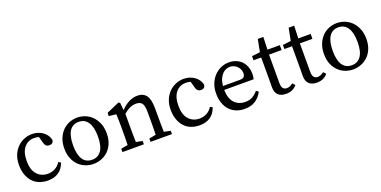

<svg xmlns="http://www.w3.org/2000/svg" viewBox="-16 -1276 3882 1954"><g transform="rotate(-20 1924.5 -299.0)"><path d="M277 -442Q213 -442 171.5 -392.5Q130 -343 130 -246Q130 -151 174.5 -101.5Q219 -52 290 -52Q333 -52 369 -71.5Q405 -91 428 -128L453 -115Q432 -52 385 -19.5Q338 13 267 13Q216 13 174 -4Q132 -21 103 -53.5Q74 -86 58 -132Q42 -178 42 -236Q42 -295 61 -342Q80 -389 112.5 -421.5Q145 -454 186.5 -471Q228 -488 273 -488Q307 -488 337 -478Q367 -468 390.5 -450.5Q414 -433 429.5 -409.5Q445 -386 450 -358Q443 -320 404 -320Q378 -320 366 -333.5Q354 -347 349 -368L331 -434Q317 -439 303.5 -440.5Q290 -442 277 -442Z M762 13Q718 13 677 -2.5Q636 -18 604 -49Q572 -80 552.5 -126.5Q533 -173 533 -235Q533 -297 552.5 -344.5Q572 -392 604 -424Q636 -456 677 -472Q718 -488 762 -488Q805 -488 846.5 -472Q888 -456 920 -424Q952 -392 972 -344.5Q992 -297 992 -235Q992 -173 972.5 -126.5Q953 -80 920.5 -49Q888 -18 846.5 -2.5Q805 13 762 13ZM762 -32Q827 -32 862 -83Q897 -134 897 -235Q897 -337 862 -389.5Q827 -442 762 -442Q696 -442 662 -389.5Q628 -337 628 -235Q628 -134 662 -83Q696 -32 762 -32Z M1413 -488Q1478 -488 1509.5 -445Q1541 -402 1541 -303V-210Q1541 -175 1541.5 -131.5Q1542 -88 1543 -50L1613 -36V0H1381V-36L1455 -50Q1456 -87 1456.5 -131Q1457 -175 1457 -210V-295Q1457 -364 1438 -390Q1419 -416 1374 -416Q1339 -416 1307.5 -402Q1276 -388 1238 -356V-210Q1238 -177 1238.5 -132.5Q1239 -88 1240 -50L1309 -36V0H1077V-36L1151 -50Q1152 -88 1152.5 -132Q1153 -176 1153 -210V-258Q1153 -299 1152 -326Q1151 -353 1150 -383L1071 -392V-427L1211 -488L1226 -478L1234 -397Q1271 -438 1318.5 -463Q1366 -488 1413 -488Z M1920 -442Q1856 -442 1814.5 -392.5Q1773 -343 1773 -246Q1773 -151 1817.5 -101.5Q1862 -52 1933 -52Q1976 -52 2012 -71.5Q2048 -91 2071 -128L2096 -115Q2075 -52 2028 -19.5Q1981 13 1910 13Q1859 13 1817 -4Q1775 -21 1746 -53.5Q1717 -86 1701 -132Q1685 -178 1685 -236Q1685 -295 1704 -342Q1723 -389 1755.5 -421.5Q1788 -454 1829.5 -471Q1871 -488 1916 -488Q1950 -488 1980 -478Q2010 -468 2033.5 -450.5Q2057 -433 2072.5 -409.5Q2088 -386 2093 -358Q2086 -320 2047 -320Q2021 -320 2009 -333.5Q1997 -347 1992 -368L1974 -434Q1960 -439 1946.5 -440.5Q1933 -442 1920 -442Z M2406 -488Q2445 -488 2479 -475Q2513 -462 2538 -437.5Q2563 -413 2577.5 -377Q2592 -341 2592 -296Q2592 -279 2590 -264.5Q2588 -250 2585 -240H2266Q2268 -147 2312 -99.5Q2356 -52 2428 -52Q2476 -52 2508 -71Q2540 -90 2567 -122L2591 -103Q2563 -49 2515.5 -18Q2468 13 2399 13Q2348 13 2307 -4Q2266 -21 2237 -52.5Q2208 -84 2192 -130Q2176 -176 2176 -233Q2176 -290 2194.5 -337Q2213 -384 2244.5 -417.5Q2276 -451 2317.5 -469.5Q2359 -488 2406 -488ZM2400 -442Q2379 -442 2357.5 -433.5Q2336 -425 2317.5 -405.5Q2299 -386 2285.5 -355.5Q2272 -325 2268 -282H2450Q2486 -282 2497.5 -297Q2509 -312 2509 -334Q2509 -355 2500.5 -374.5Q2492 -394 2477.5 -409Q2463 -424 2443 -433Q2423 -442 2400 -442Z M2818 -112Q2818 -74 2832.5 -56.5Q2847 -39 2873 -39Q2890 -39 2905.5 -45.5Q2921 -52 2940 -66L2964 -40Q2944 -14 2914 -0.5Q2884 13 2846 13Q2793 13 2762.5 -14.5Q2732 -42 2732 -101Q2732 -120 2732.5 -138.5Q2733 -157 2733 -186V-422H2650V-466L2739 -477L2765 -611H2825L2820 -475H2954V-422H2818Z M3152 -112Q3152 -74 3166.5 -56.5Q3181 -39 3207 -39Q3224 -39 3239.5 -45.5Q3255 -52 3274 -66L3298 -40Q3278 -14 3248 -0.5Q3218 13 3180 13Q3127 13 3096.5 -14.5Q3066 -42 3066 -101Q3066 -120 3066.5 -138.5Q3067 -157 3067 -186V-422H2984V-466L3073 -477L3099 -611H3159L3154 -475H3288V-422H3152Z M3574 13Q3530 13 3489 -2.5Q3448 -18 3416 -49Q3384 -80 3364.5 -126.5Q3345 -173 3345 -235Q3345 -297 3364.5 -344.5Q3384 -392 3416 -424Q3448 -456 3489 -472Q3530 -488 3574 -488Q3617 -488 3658.5 -472Q3700 -456 3732 -424Q3764 -392 3784 -344.5Q3804 -297 3804 -235Q3804 -173 3784.5 -126.5Q3765 -80 3732.5 -49Q3700 -18 3658.5 -2.5Q3617 13 3574 13ZM3574 -32Q3639 -32 3674 -83Q3709 -134 3709 -235Q3709 -337 3674 -389.5Q3639 -442 3574 -442Q3508 -442 3474 -389.5Q3440 -337 3440 -235Q3440 -134 3474 -83Q3508 -32 3574 -32Z"/></g></svg>

Font: Source Serif Pro
Style: Regular
Weight: 400
Designer: Frank Grießhammer
Foundry: Adobe Systems Incorporated
Version: Version 2.000;PS 1.000;hotconv 16.6.51;makeotf.lib2.5.65220